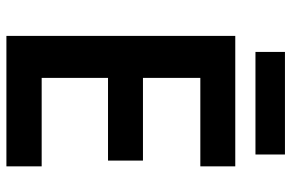

<svg xmlns="http://www.w3.org/2000/svg" viewBox="-175 -734 909 599"><g transform="rotate(90 279.5 -434.5)"><path d="M499 0H92V-714H499V-605H223V-426H481V-317H223V-110H499ZM462 -869V-777H142V-869Z"/></g></svg>

Font: Noto Sans Adlam Unjoined SemiBold
Style: Regular
Weight: 600
Version: Version 3.001